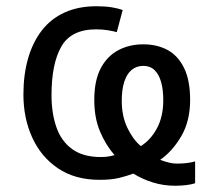

<svg xmlns="http://www.w3.org/2000/svg" viewBox="-20 -566 682 615"><path d="M289 -546Q318 -546 338.5 -542.5Q359 -539 373 -534L354 -463Q344 -466 326 -469Q308 -472 288 -472Q208 -472 176.5 -417Q145 -362 145 -261Q145 -204 160.5 -159Q176 -114 211 -88.5Q246 -63 303 -63Q320 -63 332 -65.5Q344 -68 347 -69Q319 -101 300.5 -144.5Q282 -188 282 -246Q282 -308 302.5 -347Q323 -386 358.5 -405Q394 -424 439 -424Q483 -424 516.5 -406Q550 -388 569.5 -348.5Q589 -309 589 -246Q589 -178 560.5 -129.5Q532 -81 493 -54Q503 -50 518 -46Q533 -42 548 -42Q562 -42 576.5 -43.5Q591 -45 605 -49V21Q593 25 575.5 27Q558 29 541 29Q504 29 470 18.5Q436 8 407 -10Q386 -2 361 4Q336 10 299 10Q220 10 165.5 -27Q111 -64 83 -126Q55 -188 55 -263Q55 -327 70 -379Q85 -431 114 -468.5Q143 -506 187 -526Q231 -546 289 -546ZM439 -355Q417 -355 401.5 -342Q386 -329 378 -304Q370 -279 370 -243Q370 -194 388 -156.5Q406 -119 431 -98Q463 -118 483 -155.5Q503 -193 503 -245Q503 -279 496 -303.5Q489 -328 475 -341.5Q461 -355 439 -355Z"/></svg>

Font: Noto Sans Ambassadori
Style: Regular
Weight: 400
Designer: Monotype Design Team
Foundry: Monotype Imaging Inc.
Version: Version 2.013